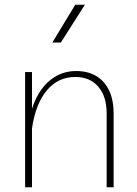

<svg xmlns="http://www.w3.org/2000/svg" viewBox="-20 -786 575 806"><path d="M295.9 -766.1 199.7 -607.4H235.4L336.4 -766.1ZM114.3 0V-332V-483.4H85.4V0ZM457 -309.1Q457 -365.2 438.5 -405Q419.9 -444.8 384.8 -466.3Q349.6 -487.8 299.8 -487.8Q249 -487.8 208 -461.9Q167 -436 139.4 -387.7Q111.8 -339.4 101.1 -271L114.3 -247.1Q129.4 -350.6 176.8 -406.7Q224.1 -462.9 295.9 -462.9Q357.4 -462.9 392.6 -422.1Q427.7 -381.3 427.7 -310.1V0H457Z"/></svg>

Font: Estedad-FD-VF Thin
Style: Regular
Weight: 100
Designer: Amin Abedi
Version: Version 5.0